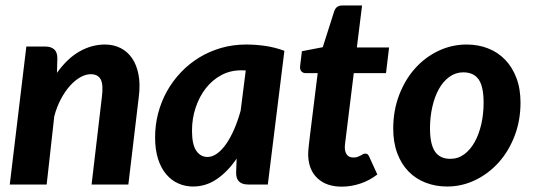

<svg xmlns="http://www.w3.org/2000/svg" viewBox="-20 -690 1996 718"><path d="M16.5 0 78.5 -516H149Q170.5 -516 182.5 -505.5Q194.5 -495 194.5 -472L193 -417.5Q231.5 -471.5 277.2 -497.5Q323 -523.5 372.5 -523.5Q404.5 -523.5 430.5 -510.5Q456.5 -497.5 473.8 -472.5Q491 -447.5 498 -411Q505 -374.5 499 -327.5L460 0H322.5L361 -327.5Q367 -374 356.5 -393.2Q346 -412.5 319.5 -412.5Q300.5 -412.5 280.5 -401.2Q260.5 -390 242 -369.5Q223.5 -349 208 -320Q192.5 -291 183 -255.5L154.5 0Z M981.5 0H908Q895 0 886.2 -3.5Q877.5 -7 872.2 -13Q867 -19 865 -27Q863 -35 863 -44.5L865 -97Q832 -48.5 791.2 -20.5Q750.5 7.5 701.5 7.5Q673 7.5 647.2 -3.8Q621.5 -15 602 -37.8Q582.5 -60.5 571.2 -95.2Q560 -130 560 -176.5Q560 -223 571.5 -266.8Q583 -310.5 604.5 -349Q626 -387.5 656.8 -419.8Q687.5 -452 725.2 -475Q763 -498 807.2 -510.8Q851.5 -523.5 900.5 -523.5Q936.5 -523.5 972.5 -518.2Q1008.5 -513 1043.5 -500ZM756 -103Q774.5 -103 792.8 -116.5Q811 -130 827 -153.5Q843 -177 856.5 -208.5Q870 -240 880 -276.5L899 -426.5Q894 -427 889.5 -427Q885 -427 881 -427Q841 -427 807.5 -409Q774 -391 749.8 -360Q725.5 -329 711.8 -288Q698 -247 698 -201.5Q698 -149.5 714 -126.2Q730 -103 756 -103Z M1132.5 -108Q1132.5 -111.5 1132.5 -116.2Q1132.5 -121 1133.2 -130.2Q1134 -139.5 1135.8 -154.8Q1137.5 -170 1140.5 -194.5L1168 -416.5H1123Q1113 -416.5 1106.8 -423.5Q1100.5 -430.5 1102.5 -444.5L1109 -498.5L1187 -513.5L1229.5 -647Q1236.5 -669.5 1260 -669.5H1334L1314.5 -512.5H1435L1423.5 -416.5H1303L1276.5 -202Q1274 -181.5 1272.5 -169.5Q1271 -157.5 1270.2 -151Q1269.5 -144.5 1269.5 -142.2Q1269.5 -140 1269.5 -139Q1269.5 -121.5 1277.5 -111.2Q1285.5 -101 1301.5 -101Q1310.5 -101 1317 -103.2Q1323.5 -105.5 1328.2 -108.2Q1333 -111 1337 -113.2Q1341 -115.5 1345.5 -115.5Q1352 -115.5 1355 -112.8Q1358 -110 1361 -103.5L1391 -37.5Q1362 -15 1327.5 -3.5Q1293 8 1258 8Q1201 8 1167.8 -22.8Q1134.5 -53.5 1132.5 -108Z M1664 -96Q1693 -96 1716 -113Q1739 -130 1755 -158.8Q1771 -187.5 1779.8 -225.5Q1788.5 -263.5 1788.5 -306Q1788.5 -366 1770 -392.8Q1751.5 -419.5 1712.5 -419.5Q1684 -419.5 1660.8 -402.8Q1637.5 -386 1621.5 -357.5Q1605.5 -329 1596.8 -290.8Q1588 -252.5 1588 -210Q1588 -151 1606.5 -123.5Q1625 -96 1664 -96ZM1652 7.5Q1609 7.5 1572 -6.8Q1535 -21 1508 -48.5Q1481 -76 1465.8 -116.5Q1450.5 -157 1450.5 -209Q1450.5 -276.5 1472.5 -334.2Q1494.5 -392 1532 -434Q1569.5 -476 1619.5 -499.8Q1669.5 -523.5 1725 -523.5Q1768 -523.5 1804.8 -509.2Q1841.5 -495 1868.5 -467.2Q1895.5 -439.5 1911 -399Q1926.5 -358.5 1926.5 -306.5Q1926.5 -239.5 1904.5 -182Q1882.5 -124.5 1844.8 -82.5Q1807 -40.5 1757.2 -16.5Q1707.5 7.5 1652 7.5Z"/></svg>

Font: Lato Heavy
Style: Italic
Weight: 800
Italic angle: -7°
Designer: Lukasz Dziedzic
Foundry: tyPoland Lukasz Dziedzic
Version: Version 2.007; 2014-02-27